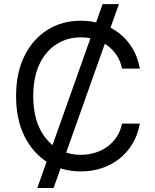

<svg xmlns="http://www.w3.org/2000/svg" viewBox="-20 -840 767 952"><path d="M164.8 92.3 488.6 -819.6H569.6L245.7 92.3ZM673.3 -500H585.2Q577.4 -538 558.1 -566.8Q538.7 -595.5 511.2 -615.2Q483.7 -634.9 450.3 -644.9Q416.9 -654.8 380.7 -654.8Q314.6 -654.8 261.2 -621.4Q207.7 -588.1 176.3 -523.1Q144.9 -458.1 144.9 -363.6Q144.9 -269.2 176.3 -204.2Q207.7 -139.2 261.2 -105.8Q314.6 -72.4 380.7 -72.4Q416.9 -72.4 450.3 -82.4Q483.7 -92.3 511.2 -112Q538.7 -131.7 558.1 -160.7Q577.4 -189.6 585.2 -227.3H673.3Q663.4 -171.5 637.1 -127.5Q610.8 -83.5 571.7 -52.7Q532.7 -22 484.2 -6Q435.7 9.9 380.7 9.9Q287.6 9.9 215.2 -35.5Q142.8 -81 101.2 -164.8Q59.7 -248.6 59.7 -363.6Q59.7 -478.7 101.2 -562.5Q142.8 -646.3 215.2 -691.8Q287.6 -737.2 380.7 -737.2Q435.7 -737.2 484.2 -721.2Q532.7 -705.3 571.7 -674.5Q610.8 -643.8 637.1 -600Q663.4 -556.1 673.3 -500Z"/></svg>

Font: InterMG
Style: Regular
Weight: 400
Designer: Rasmus Andersson
Foundry: rsms
Version: Version 3.019;December 26, 2023;FontCreator 15.0.0.2955 64-b